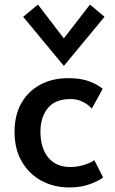

<svg xmlns="http://www.w3.org/2000/svg" viewBox="-20 -815 506 845"><path d="M285 10Q218 10 163.5 -19Q109 -48 76.5 -103Q44 -158 44 -235Q44 -307 73.5 -360Q103 -413 156.5 -442Q210 -471 280 -471Q338 -471 375.5 -456Q413 -441 432 -424L384 -337Q380 -342 368 -352Q356 -362 336.5 -370.5Q317 -379 289 -379Q223 -379 190.5 -339Q158 -299 158 -236Q158 -163 192.5 -121.5Q227 -80 289 -80Q322 -80 351 -89.5Q380 -99 395 -110L434 -34Q416 -20 377 -5Q338 10 285 10ZM261 -525 82 -741 147 -795 261 -646 376 -795 440 -741Z"/></svg>

Font: Alata
Style: Regular
Weight: 400
Designer: Spyros Zevelakis, Eben Sorkin
Foundry: Spyros Zevelakis
Version: Version 1.005; ttfautohint (v1.8.4.7-5d5b)